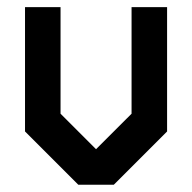

<svg xmlns="http://www.w3.org/2000/svg" viewBox="-20 -508 528 528"><path d="M341.8 -488.3H439.5V-146.5L293 0H195.3L48.8 -146.5V-488.3H146.5V-195.3L244.1 -97.7L341.8 -195.3Z"/></svg>

Font: BabelStone Runic Staveless Rule
Style: Regular
Weight: 400
Designer: Andrew West
Foundry: BabelStone
Version: Version 3.002 March 14, 2022